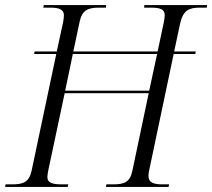

<svg xmlns="http://www.w3.org/2000/svg" viewBox="-37 -734 833 754"><path d="M-17 0H229L231 -10H205C167 -10 149 -17 149 -39C149 -45 151 -55 152 -62L217 -368H547L483 -64C474 -19 451 -10 408 -10H381L379 0H625L627 -10H601C568 -10 546 -16 546 -44C546 -49 547 -58 549 -66L645 -522H730L732 -532H647L670 -640C682 -695 706 -704 749 -704H775L776 -714H530L529 -704H556C593 -704 610 -697 610 -674C610 -667 608 -656 606 -645L582 -532H251L276 -650C286 -695 309 -704 353 -704H379L380 -714H135L133 -704H160C197 -704 214 -696 214 -674C214 -669 213 -658 211 -648L186 -532H99L97 -522H184L87 -63C77 -19 55 -10 11 -10H-15ZM219 -378 249 -522H580L549 -378Z"/></svg>

Font: Noto Serif Display SemiCondensed Light
Style: Italic
Weight: 300
Width: 4
Italic angle: -12°
Designer: Monotype Design Team
Foundry: Monotype Imaging Inc.
Version: Version 2.009